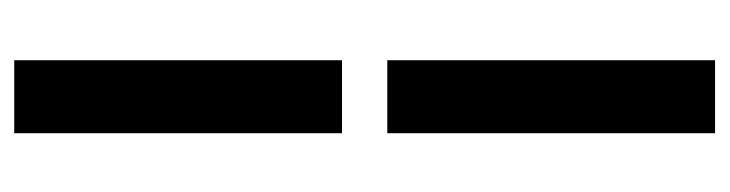

<svg xmlns="http://www.w3.org/2000/svg" viewBox="-388 -492 1000 263"><g transform="rotate(-90 111.5 -360.0)"><path d="M161 -391H61V-840H161ZM161 120H61V-329H161Z"/></g></svg>

Font: Tanohe Sans Medium
Style: Regular
Weight: 500
Designer: Village Type and Design LLC
Foundry: Cooper Hewitt Smithsonian Design Museum
Version: Version 1.00;September 29, 2021;FontCreator 13.0.0.2655 64-b